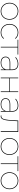

<svg xmlns="http://www.w3.org/2000/svg" viewBox="2542 -3102 563 5687"><g transform="rotate(90 2823.5 -258.5)"><path d="M313 3C457 3 564 -106 564 -259C564 -412 457 -520 313 -520C169 -520 62 -412 62 -259C62 -106 169 3 313 3ZM313 -16C181 -16 82 -116 82 -259C82 -402 181 -501 313 -501C445 -501 544 -402 544 -259C544 -116 445 -16 313 -16Z M943 3C1017 3 1085 -25 1129 -81L1115 -96C1075 -42 1012 -16 943 -16C808 -16 709 -115 709 -259C709 -402 808 -501 943 -501C1012 -501 1075 -475 1115 -421L1129 -436C1085 -492 1017 -520 943 -520C796 -520 689 -413 689 -259C689 -105 796 3 943 3Z M1386 -498H1596V-517H1156V-498H1366V0H1386Z M2037 -148C2003 -64 1940 -16 1840 -16C1737 -16 1677 -65 1677 -143C1677 -212 1723 -262 1840 -262H2037ZM1840 3C1937 3 2004 -41 2037 -110V0H2057V-339C2057 -457 1992 -520 1872 -520C1794 -520 1720 -490 1671 -443L1685 -429C1730 -472 1796 -501 1873 -501C1980 -501 2037 -446 2037 -338V-281H1841C1703 -281 1657 -216 1657 -142C1657 -55 1724 3 1840 3Z M2298 0V-252H2687V0H2707V-517H2687V-270H2298V-517H2278V0Z M3269 -148C3235 -64 3172 -16 3072 -16C2969 -16 2909 -65 2909 -143C2909 -212 2955 -262 3072 -262H3269ZM3072 3C3169 3 3236 -41 3269 -110V0H3289V-339C3289 -457 3224 -520 3104 -520C3026 -520 2952 -490 2903 -443L2917 -429C2962 -472 3028 -501 3105 -501C3212 -501 3269 -446 3269 -338V-281H3073C2935 -281 2889 -216 2889 -142C2889 -55 2956 3 3072 3Z M3398 -2C3410 1 3420 3 3431 3C3533 3 3550 -164 3560 -344L3569 -498H3869V0H3889V-517H3549L3540 -348C3531 -179 3518 -16 3427 -16C3420 -16 3410 -18 3402 -20Z M4319 3C4463 3 4570 -106 4570 -259C4570 -412 4463 -520 4319 -520C4175 -520 4068 -412 4068 -259C4068 -106 4175 3 4319 3ZM4319 -16C4187 -16 4088 -116 4088 -259C4088 -402 4187 -501 4319 -501C4451 -501 4550 -402 4550 -259C4550 -116 4451 -16 4319 -16Z M4839 -498H5049V-517H4609V-498H4819V0H4839Z M5333 3C5477 3 5584 -106 5584 -259C5584 -412 5477 -520 5333 -520C5189 -520 5082 -412 5082 -259C5082 -106 5189 3 5333 3ZM5333 -16C5201 -16 5102 -116 5102 -259C5102 -402 5201 -501 5333 -501C5465 -501 5564 -402 5564 -259C5564 -116 5465 -16 5333 -16Z"/></g></svg>

Font: Montserrat-Alt1 Thin
Style: Regular
Weight: 100
Designer: Differentunic
Foundry: Differentunic
Version: Version 7.222